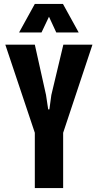

<svg xmlns="http://www.w3.org/2000/svg" viewBox="-20 -956 498 976"><path d="M157 0V-281L7 -729H157L214 -473L225 -400H231L241 -473L302 -729H450L301 -281V0ZM77 -791 157 -936H300L380 -791H266L229 -871L191 -791Z"/></svg>

Font: Mona Sans Condensed
Style: Bold
Weight: 700
Width: 3
Designer: Deni Anggara
Foundry: GitHub
Version: Version 2.000